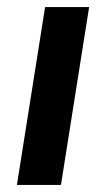

<svg xmlns="http://www.w3.org/2000/svg" viewBox="-20 -525 301 545"><path d="M28 0 108 -505H233L153 0Z"/></svg>

Font: Mulish ExtraLight
Style: Italic
Weight: 200
Italic angle: -9°
Designer: Vernon Adams
Foundry: Vernon Adams
Version: Version 3.603